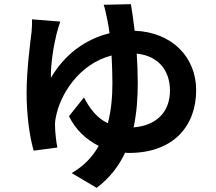

<svg xmlns="http://www.w3.org/2000/svg" viewBox="-20 -827 1040 924"><path d="M610 -807 479 -804C485 -788 491 -758 496 -734C500 -715 504 -692 507 -667C392 -639 290 -565 225 -452C223 -518 239 -611 252 -663C256 -680 263 -702 270 -723L134 -734C135 -719 134 -696 132 -675C125 -616 108 -488 108 -380C108 -281 121 -173 142 -102L256 -117C250 -145 245 -198 245 -215C244 -232 245 -246 249 -264C269 -371 359 -519 517 -560C519 -517 521 -472 521 -428C521 -365 516 -298 499 -234C448 -258 413 -302 384 -358L312 -268C343 -203 395 -155 455 -125C426 -73 384 -28 325 6L445 77C508 30 552 -28 582 -92L601 -91C815 -91 924 -221 924 -393C924 -551 809 -672 628 -679C622 -732 615 -776 610 -807ZM638 -569C750 -557 798 -480 798 -391C798 -291 736 -223 623 -214C638 -284 643 -356 643 -427C643 -475 641 -523 638 -569Z"/></svg>

Font: Noto Sans Mono CJK HK
Style: Bold
Weight: 700
Designer: Ryoko NISHIZUKA 西塚涼子 (kana, bopomofo & ideographs); Paul D. Hunt (Latin, Greek & Cyrillic); Sandoll Communications 산돌커뮤니
Foundry: Adobe
Version: Version 2.004;hotconv 1.0.118;makeotfexe 2.5.65603